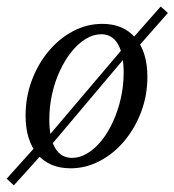

<svg xmlns="http://www.w3.org/2000/svg" viewBox="-25 -498 528 581"><path d="M121 -48.4 104.8 -66.1 357.3 -363.7 372.6 -346.8ZM16.9 62.9 -4.8 42.7 94.4 -67.7 114.5 -45.2ZM383.1 -345.2 362.9 -366.9 461.3 -478.2 483.1 -458.9ZM188.7 11.3Q124.2 11.3 88.3 -31Q52.4 -73.4 52.4 -148.4Q52.4 -204 71 -254Q89.5 -304 121.8 -342.7Q154 -381.5 196 -403.6Q237.9 -425.8 284.7 -425.8Q348.4 -425.8 384.7 -383.5Q421 -341.1 421 -265.3Q421 -209.7 402.4 -160.1Q383.9 -110.5 351.6 -71.8Q319.4 -33.1 277 -10.9Q234.7 11.3 188.7 11.3ZM192.7 -20.2Q216.9 -20.2 239.9 -34.3Q262.9 -48.4 282.7 -73Q302.4 -97.6 317.3 -130.6Q332.3 -163.7 340.7 -201.2Q349.2 -238.7 349.2 -278.2Q349.2 -334.7 331.9 -364.5Q314.5 -394.4 281.5 -394.4Q257.3 -394.4 234.3 -380.2Q211.3 -366.1 191.5 -341.5Q171.8 -316.9 156.5 -284.3Q141.1 -251.6 132.7 -213.7Q124.2 -175.8 124.2 -136.3Q124.2 -79.8 141.9 -50Q159.7 -20.2 192.7 -20.2Z"/></svg>

Font: Playfair 12pt Light
Style: Italic
Weight: 300
Italic angle: -15.6°
Designer: Claus Eggers Sørensen
Foundry: Claus Eggers Sørensen
Version: Version 2.000;gftools[0.9.28]